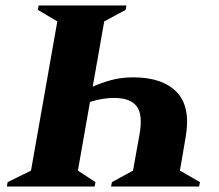

<svg xmlns="http://www.w3.org/2000/svg" viewBox="-20 -680 797 700"><path d="M441 -660 438 -644 360 -602 318 -364Q349 -378 385.5 -388Q422 -398 466 -398Q572 -398 624 -344.5Q676 -291 657 -181L636 -58L709 -16L706 0H385L388 -16L465 -58L488 -186Q502 -260 479 -291.5Q456 -323 396 -323Q376 -323 353.5 -319.5Q331 -316 308 -308L264 -58L328 -16L325 0H5L8 -16L93 -58L189 -602L118 -644L121 -660Z"/></svg>

Font: Spectral SC ExtraBold
Style: Italic
Weight: 800
Italic angle: -10°
Designer: Jean-Baptiste Levee
Foundry: Production Type
Version: Version 2.001